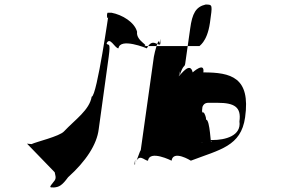

<svg xmlns="http://www.w3.org/2000/svg" viewBox="-20 -822 1319 846"><path d="M912 -369H939C1013 -369 1044 -350 1035 -287C1044 -223 972 -205 916 -205H896C906 -205 870 -201 864 -196C882 -196 865 -194 865 -194C890 -199 913 -209 911 -198C908 -177 906 -295 888 -295C889 -304 882 -321 878 -326C872 -326 868 -324 872 -351C880 -372 896 -369 912 -369ZM415 -253 459 -572C468 -639 458 -620 450 -629C457 -678 448 -627 448 -627C463 -667 485 -609 502 -609C509 -658 627 -609 627 -609C652 -658 675 -617 686 -627C693 -676 684 -629 684 -629C680 -669 661 -590 658 -572L599 -152C603 -183 583 -106 572 -96C579 -145 574 -95 574 -95C591 -153 615 -114 632 -114C639 -163 736 -114 736 -114C743 -163 821 -114 821 -114C949 -163 1042 -177 1060 -305C1085 -482 997 -503 876 -503C883 -552 829 -503 829 -503C818 -552 779 -496 768 -486C775 -535 770 -484 770 -484C788 -542 793 -523 796 -541L818 -696C827 -763 843 -792 886 -802C918 -802 916 -801 905 -721C892 -632 854 -619 860 -619H608C648 -619 578 -639 584 -682C573 -724 519 -757 471 -766H454C448 -756 454 -730 457 -749C462 -786 407 -396 384 -396C374 -337 312 -296 262 -243C242 -221 139 -197 119 -187L99 -189L221 -63C223 -51 229 -39 221 -27C196 5 195 4 218 4C240 2 253 -4 280 -41C358 -111 407 -185 415 -253Z"/></svg>

Font: Hussar Przerywany
Style: Obl
Weight: 400
Foundry: Cannot Into Space Fonts
Version: Version 0.982